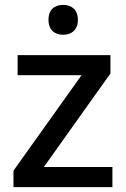

<svg xmlns="http://www.w3.org/2000/svg" viewBox="-20 -764 515 784"><path d="M238 -744C205 -744 178 -727 178 -683C178 -640 205 -622 238 -622C270 -622 298 -640 298 -683C298 -727 270 -744 238 -744ZM439 0V-82H159L431 -464V-539H52V-457H313L35 -67V0Z"/></svg>

Font: Noto Sans Devanagari UI Medium
Style: Regular
Weight: 500
Designer: Jelle Bosma - Monotype Design Team
Foundry: Monotype Imaging Inc.
Version: Version 2.004